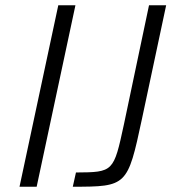

<svg xmlns="http://www.w3.org/2000/svg" viewBox="-20 -708 662 728"><path d="M201 -688 54 0H119L266 -688ZM268 -54 256 0C461 0 464 -3 518 -256L610 -688H545L450 -237C411 -56 410 -55 268 -54Z"/></svg>

Font: Saira UNSAM Light Italic
Style: Regular
Weight: 300
Italic angle: -12°
Designer: Hector Gatti with collaboration of the Omnibus-Type team
Foundry: Omnibus-Type
Version: Version 0.072;PS 000.072;hotconv 1.0.88;makeotf.lib2.5.64775